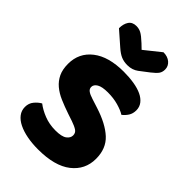

<svg xmlns="http://www.w3.org/2000/svg" viewBox="-255 -950 1061 1061"><g transform="rotate(45 275.5 -419.0)"><path d="M237 -241Q193 -256 157 -271.5Q121 -287 95 -309Q69 -331 54.5 -361.5Q40 -392 40 -436Q40 -521 105.5 -572Q171 -623 289 -623Q332 -623 369 -617Q406 -611 432.5 -598.5Q459 -586 474 -566.5Q489 -547 489 -521Q489 -495 477 -476.5Q465 -458 448 -445Q426 -459 389 -469.5Q352 -480 308 -480Q263 -480 242 -467.5Q221 -455 221 -436Q221 -421 234 -411.5Q247 -402 273 -394L326 -377Q420 -347 470.5 -300.5Q521 -254 521 -174Q521 -89 454 -36.5Q387 16 257 16Q211 16 171.5 8.5Q132 1 102.5 -13.5Q73 -28 56.5 -49.5Q40 -71 40 -99Q40 -128 57 -148.5Q74 -169 94 -180Q122 -158 162.5 -142Q203 -126 251 -126Q300 -126 320 -141Q340 -156 340 -176Q340 -196 324 -206.5Q308 -217 279 -227ZM273 -778 368 -854Q401 -854 421.5 -836.5Q442 -819 442 -793Q442 -773 432.5 -759Q423 -745 396 -724L341 -682Q329 -673 313 -667.5Q297 -662 277 -662Q250 -662 228.5 -671Q207 -680 181 -703L100 -774Q100 -808 114.5 -829.5Q129 -851 160 -851Q180 -851 197.5 -842Q215 -833 247 -803Z"/></g></svg>

Font: Baloo Da
Style: Regular
Weight: 400
Designer: Noopur Datye and Ek Type
Foundry: Ek Type
Version: Version 1.443;PS 1.000;hotconv 16.6.51;makeotf.lib2.5.65220;